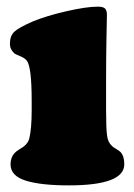

<svg xmlns="http://www.w3.org/2000/svg" viewBox="-20 -542 403 577"><path d="M75.2 -210.4V-239.3Q75.2 -340.8 60.5 -359.9Q54.2 -367.7 40.3 -373.3Q26.4 -378.9 23.4 -381.3Q9.8 -393.6 9.8 -410.2Q9.8 -434.1 22.9 -446.5Q36.1 -459 77.6 -477.1Q118.2 -494.1 179 -508.1Q239.7 -522 273.9 -522Q289.6 -522 295.4 -516.6Q301.3 -511.2 301.3 -497.6Q301.3 -488.8 300 -429.4Q298.8 -370.1 298.8 -300.8V-211.9Q298.8 -154.3 301.8 -134.3Q304.2 -114.3 316.9 -103Q320.8 -99.1 329.3 -94.2Q337.9 -89.4 341.8 -85.4Q353.5 -73.7 353.5 -48.3Q353.5 15.1 186.5 15.1Q102.1 15.1 56.9 0.7Q11.7 -13.7 11.7 -47.9Q11.7 -68.4 22.9 -81.1Q27.3 -86.4 38.3 -93.3Q49.3 -100.1 51.3 -101.6Q64.9 -112.8 67.9 -125.5Q75.2 -154.8 75.2 -210.4Z"/></svg>

Font: Cooper* Black
Style: Regular
Weight: 900
Designer: Owen Earl
Foundry: indestructible type*
Version: Version 0.001